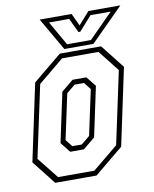

<svg xmlns="http://www.w3.org/2000/svg" viewBox="-80 -759 658 820"><g transform="rotate(-10 249.0 -349.0)"><path d="M93 0 12 -103 83 -437 208 -540H387L468 -437L397 -103L272 0ZM109 -22H266.5L377 -113L444 -427L372 -518.5H214L103 -427L36 -114ZM179 -119.5 144.5 -163 190.5 -378 242 -420.5H302L336 -378L290 -162L238.5 -119.5ZM192 -141.5H233L270 -172L312 -368L288 -398.5H247L210 -368L168 -172ZM230.5 -556 148.5 -698H287L312 -644L360 -698H498.5L356.5 -556ZM245.5 -574H349L453 -679H365.5L310.5 -617H302.5L273 -679H185.5Z"/></g></svg>

Font: Tourney Condensed ExtraLight
Style: Italic
Weight: 200
Width: 3
Italic angle: -12°
Designer: Tyler Finck
Foundry: Etcetera Type Co
Version: Version 1.010; ttfautohint (v1.8.3)